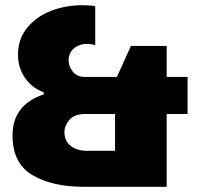

<svg xmlns="http://www.w3.org/2000/svg" viewBox="-20 -716 769 736"><path d="M345 -693V-543Q328 -548 316 -548Q285 -548 264 -531Q243 -514 243 -484Q243 -462 259 -441.5Q275 -421 307 -421H428L482 -540H619V-421H699V-279H619V0H300Q180 0 104 -45Q28 -90 28 -197Q28 -314 147 -354L148 -362Q102 -379 75.5 -418Q49 -457 49 -506Q49 -567 84.5 -610Q120 -653 176 -674.5Q232 -696 295 -696Q321 -696 345 -693ZM227 -210Q227 -175 251.5 -156.5Q276 -138 312 -138H421V-279H307Q265 -279 246 -256.5Q227 -234 227 -210Z"/></svg>

Font: Chivo Black
Style: Regular
Weight: 900
Designer: Hector Gatti
Foundry: Omnibus-Type
Version: Version 1.007